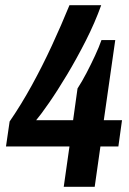

<svg xmlns="http://www.w3.org/2000/svg" viewBox="-20 -718 496 738"><path d="M225 0 247 -155H3L17 -251Q61 -315 102 -389.5Q143 -464 179.5 -543Q216 -622 247 -698H369Q345 -631 310 -562Q275 -493 237.5 -430.5Q200 -368 168 -322Q136 -276 119 -256H261L278 -378Q295 -404 312.5 -437.5Q330 -471 345.5 -504.5Q361 -538 370 -564H423L379 -256H449L435 -155H366L344 0Z"/></svg>

Font: Archivo Narrow
Style: Bold Italic
Weight: 700
Italic angle: -8°
Designer: Hector Gatti
Foundry: Omnibus-Type
Version: Version 3.002